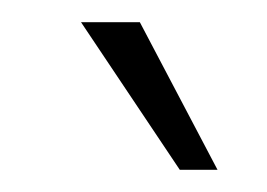

<svg xmlns="http://www.w3.org/2000/svg" viewBox="-20 -635 241 173"><path d="M176 -482H142L53 -615H106Z"/></svg>

Font: Josefin Sans Light
Style: Italic
Weight: 300
Italic angle: -7°
Designer: Santiago Orozco
Foundry: Typemade
Version: Version 2.000